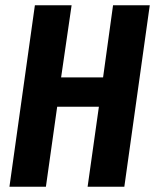

<svg xmlns="http://www.w3.org/2000/svg" viewBox="-20 -712 591 732"><path d="M155 0H16L113 -692H253L213 -417H373L411 -692H551L454 0H314L357 -305H198Z"/></svg>

Font: Fira Sans Extra Condensed SemiBold
Style: Italic
Weight: 600
Width: 3
Italic angle: -8°
Designer: Carrois Corporate & Edenspiekermann AG
Foundry: Carrois Corporate GbR & Edenspiekermann AG
Version: Version 4.203